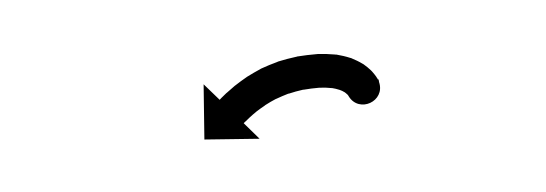

<svg xmlns="http://www.w3.org/2000/svg" viewBox="-23 -260 324 114"><g transform="rotate(-5 139.0 -202.5)"><path d="M202.6 -205.8C202.5 -206.3 202.5 -206.8 202.5 -207.3L182.5 -206.7C182.5 -206 182.6 -205.2 182.6 -204.5C182.6 -204.5 182.6 -204.3 182.6 -204.2C182.6 -204.1 182.7 -203.9 182.7 -203.9C182.8 -202.9 182.9 -201.9 183.2 -200.9C184.6 -195.1 190.6 -194.1 195.6 -195.9C200.5 -197.7 204.5 -202.3 201.9 -207.7C201.8 -207.9 201.7 -208.1 201.6 -208.3C201.6 -208.3 201.5 -208.4 201.4 -208.6C201.4 -208.7 201.3 -208.9 201.3 -208.9C200.6 -210.1 199.8 -211.3 198.9 -212.5C198.9 -212.5 198.8 -212.6 198.7 -212.7C198.6 -212.9 198.5 -213 198.5 -213C197.2 -214.5 195.8 -215.8 194.3 -217.1C194.3 -217.1 194.2 -217.2 194 -217.3C193.9 -217.4 193.7 -217.5 193.7 -217.5C191.8 -218.9 189.7 -220.1 187.6 -221.2C187.6 -221.2 187.5 -221.3 187.3 -221.4C187.1 -221.4 186.9 -221.5 186.9 -221.5C184.3 -222.6 181.5 -223.5 178.8 -224.2C178.8 -224.2 178.6 -224.2 178.4 -224.2C178.3 -224.3 178.1 -224.3 178.1 -224.3C174.7 -224.9 171.3 -225.3 167.9 -225.5C167.9 -225.5 167.8 -225.5 167.7 -225.5C167.5 -225.5 167.4 -225.5 167.4 -225.5C163.4 -225.5 159.4 -225.4 155.4 -225.1C155.4 -225.1 155.3 -225 155.2 -225C155.1 -225 155 -225 155 -225C151.2 -224.5 147.5 -223.9 143.9 -223.1C143.9 -223.1 143.8 -223 143.7 -223C143.5 -223 143.4 -222.9 143.4 -222.9C140.1 -222 136.8 -221 133.5 -219.8C133.5 -219.8 133.4 -219.7 133.3 -219.7C133.2 -219.6 133.1 -219.6 133.1 -219.6C130.3 -218.4 127.4 -217 124.6 -215.6C124.6 -215.6 124.6 -215.6 124.5 -215.5C124.4 -215.5 124.3 -215.4 124.3 -215.4C122 -214.1 119.7 -212.7 117.4 -211.2C117.4 -211.2 117.3 -211.2 117.3 -211.1C117.2 -211.1 117.2 -211.1 117.2 -211.1C115.4 -209.8 113.7 -208.6 112 -207.3C112 -207.3 111.9 -207.3 111.9 -207.2C111.8 -207.2 111.8 -207.2 111.8 -207.2C110.7 -206.3 109.6 -205.4 108.5 -204.5C108.5 -204.5 108.5 -204.5 108.5 -204.5C108.5 -204.5 108.5 -204.5 108.5 -204.5C108.1 -204.2 107.7 -203.8 107.4 -203.5L98.7 -213.5L96.3 -180.8L129 -178.4L120.4 -188.4C120.8 -188.7 121.1 -189 121.4 -189.3C121.4 -189.3 121.4 -189.2 121.4 -189.2C121.4 -189.2 121.4 -189.2 121.4 -189.2C122.3 -190 123.3 -190.7 124.2 -191.5C124.2 -191.5 124.2 -191.5 124.1 -191.4C124.1 -191.4 124.1 -191.4 124.1 -191.4C125.5 -192.5 127 -193.6 128.5 -194.6C128.5 -194.6 128.5 -194.6 128.4 -194.5C128.4 -194.5 128.3 -194.5 128.3 -194.5C130.2 -195.7 132.2 -196.9 134.2 -198C134.2 -198 134.1 -198 134 -197.9C133.9 -197.9 133.9 -197.9 133.9 -197.9C136.2 -199.1 138.5 -200.2 140.9 -201.2C140.9 -201.2 140.8 -201.1 140.7 -201.1C140.6 -201.1 140.5 -201 140.5 -201C143.2 -202 146 -202.9 148.7 -203.7C148.7 -203.7 148.6 -203.6 148.5 -203.6C148.4 -203.6 148.3 -203.5 148.3 -203.5C151.3 -204.2 154.4 -204.8 157.5 -205.2C157.5 -205.2 157.4 -205.2 157.3 -205.1C157.2 -205.1 157.1 -205.1 157.1 -205.1C160.5 -205.4 163.9 -205.5 167.3 -205.5C167.3 -205.5 167.2 -205.5 167.1 -205.5C166.9 -205.5 166.8 -205.5 166.8 -205.5C169.4 -205.4 172 -205.1 174.5 -204.6C174.5 -204.6 174.4 -204.7 174.2 -204.7C174 -204.7 173.9 -204.8 173.9 -204.8C175.7 -204.3 177.5 -203.8 179.3 -203C179.3 -203 179.1 -203.1 178.9 -203.2C178.8 -203.3 178.6 -203.3 178.6 -203.3C179.8 -202.8 180.9 -202.1 182 -201.3C182 -201.3 181.9 -201.4 181.7 -201.5C181.6 -201.7 181.4 -201.8 181.4 -201.8C182.1 -201.2 182.8 -200.5 183.4 -199.8C183.4 -199.8 183.3 -200 183.2 -200.1C183.1 -200.2 183 -200.4 183 -200.4C183.3 -200 183.6 -199.5 183.9 -199.1C183.9 -199.1 183.8 -199.2 183.7 -199.4C183.6 -199.5 183.5 -199.7 183.5 -199.7C183.7 -199.4 183.8 -199.2 183.9 -198.9C186.5 -193.6 191.9 -192.3 196.3 -193.9C200.7 -195.5 204 -199.9 202.6 -205.7C202.6 -205.9 202.5 -206.1 202.5 -206.3C202.5 -206.3 202.5 -206.2 202.5 -206.1C202.6 -205.9 202.6 -205.8 202.6 -205.8Z"/></g></svg>

Font: FRB American Cursive Just Arrows Ultra
Style: Bold Italic
Weight: 1000
Italic angle: -25°
Version: Version 2.0;Modular Font Editor K font №1